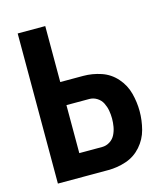

<svg xmlns="http://www.w3.org/2000/svg" viewBox="-110 -822 796 908"><g transform="rotate(-15 288.0 -367.5)"><path d="M61 0H308Q353 0 396 -14.5Q439 -29 469.5 -63.5Q500 -98 511.5 -142Q523 -186 523 -231Q523 -275 511.5 -319Q500 -363 469.5 -397.5Q439 -432 396 -446.5Q353 -461 308 -461H196V-735H61ZM308 -113H196V-348H308Q328 -348 345.5 -337Q363 -326 372 -308Q381 -290 384.5 -270.5Q388 -251 388 -231Q388 -211 384.5 -191Q381 -171 372 -153Q363 -135 345.5 -124Q328 -113 308 -113Z"/></g></svg>

Font: Iosevka Sparkle Extrabold
Style: Regular
Weight: 800
Designer: Belleve Invis
Foundry: Belleve Invis
Version: Version 4.5.0; ttfautohint (v1.8.3)